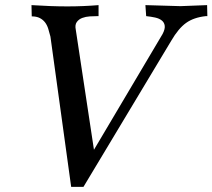

<svg xmlns="http://www.w3.org/2000/svg" viewBox="-20 -730 830 750"><path d="M685 -706 789 -710 790 -667H784Q737 -662 707 -640.5Q677 -619 649 -571L306 0H258L177 -587Q173 -603 168.5 -617.5Q164 -632 156 -642.5Q148 -653 135.5 -659.5Q123 -666 104 -666L103 -710Q181 -705 243 -705Q305 -705 365 -710V-667H361Q347 -667 331 -666Q315 -665 301.5 -660Q288 -655 280 -644Q272 -633 276 -614L347 -145L615 -597Q625 -616 623.5 -629Q622 -642 612 -650Q602 -658 586 -661.5Q570 -665 551 -667L548 -710Z"/></svg>

Font: Lusitana
Style: Italic
Weight: 400
Italic angle: -12°
Designer: Ana Paula Megda
Foundry: Ana Paula Megda
Version: Version 1.000; ttfautohint (v1.1) -l 8 -r 50 -G 200 -x 14 -D